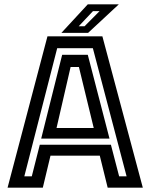

<svg xmlns="http://www.w3.org/2000/svg" viewBox="-20 -868 696 888"><path d="M15 0 199.5 -700H453.5L640.5 0H478L441.5 -148H213.5L178 0ZM92.5 -52.5H127L164 -198.5H493L531 -52.5H565.5L409.5 -645H244.5ZM170.5 -227 267.5 -614.5H386L486.5 -227ZM241.5 -276H413.5L345 -558H306.5ZM264 -716 386 -848H529.5L387.5 -716ZM344 -746.5H371L440.5 -816.5H410Z"/></svg>

Font: Tourney Thin SemiBold
Style: Regular
Weight: 600
Version: Version 1.015